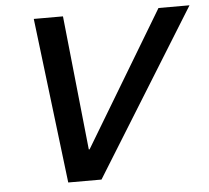

<svg xmlns="http://www.w3.org/2000/svg" viewBox="-50 -728 851 781"><g transform="rotate(-5 376.0 -337.5)"><path d="M197.5 0 115.8 -675H235L292.5 -126.7H295.8L625 -675H751.7L333.3 0Z"/></g></svg>

Font: Funnel Sans Medium
Style: Italic
Weight: 500
Italic angle: -14.036°
Version: Version 1.000; Beta; Release 5; Build 24; ttfautohint (v1.8.